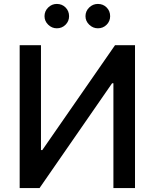

<svg xmlns="http://www.w3.org/2000/svg" viewBox="-20 -957 787 977"><path d="M269 -813Q244.1 -813 225.3 -831.3Q206.5 -849.6 206.5 -874.5Q206.5 -900.4 225.1 -918.7Q243.7 -937 269 -937Q295.9 -937 313.7 -918.9Q331.5 -900.9 331.5 -874.5Q331.5 -849.1 313.5 -831.1Q295.4 -813 269 -813ZM478 -813Q453.1 -813 434.1 -831.3Q415 -849.6 415 -874.5Q415 -900.4 433.8 -918.7Q452.6 -937 478 -937Q504.9 -937 522.7 -918.9Q540.5 -900.9 540.5 -874.5Q540.5 -849.1 522.5 -831.1Q504.4 -813 478 -813ZM80.1 -727.1H188.5V-193.4H195.3L565.4 -727.1H667V0H557.1V-533.2H550.3L181.2 0H80.1Z"/></svg>

Font: Interop Med
Style: Regular
Weight: 500
Designer: Rasmus Andersson, Google, Jang Haemin
Foundry: jhaemin
Version: Version 1.007